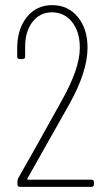

<svg xmlns="http://www.w3.org/2000/svg" viewBox="-20 -728 420 748"><path d="M89 -28H336Q346 -28 346 -18V-10Q346 0 336 0H58Q48 0 48 -10V-21Q48 -28 51 -34L123 -161L221 -337Q291 -461 291 -542Q291 -604 261 -642Q231 -680 182 -680Q135 -680 106 -642Q77 -604 78 -542V-508Q78 -498 68 -498H57Q47 -498 47 -508V-543Q48 -617 85.5 -662.5Q123 -708 183 -708Q245 -708 283 -662Q321 -616 321 -542Q321 -449 250 -322L87 -33Q86 -31 86.5 -29.5Q87 -28 89 -28Z"/></svg>

Font: Barlow Condensed Thin
Style: Regular
Weight: 250
Width: 3
Designer: Jeremy Tribby
Foundry: Tribby Type
Version: Version 1.408